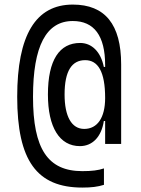

<svg xmlns="http://www.w3.org/2000/svg" viewBox="-20 -723 626 855"><path d="M346.7 112.3C386.7 112.3 415 108.9 442.9 100.1V26.9C417.5 35.6 388.7 39.1 346.7 39.1C192.9 39.1 127 -59.6 127 -292C127 -517.6 185.5 -629.4 304.2 -629.4C398.9 -629.4 448.2 -564 448.2 -433.1V-424.8H442.4C428.7 -493.2 388.2 -531.7 336.9 -531.7C245.1 -531.7 193.4 -456.5 193.4 -302.2C193.4 -156.2 245.1 -72.3 335.9 -72.3C391.1 -72.3 431.6 -112.8 442.4 -184.1H448.2V-82H519.5V-436C519.5 -614.3 447.8 -702.6 304.2 -702.6C138.7 -702.6 56.6 -566.4 56.6 -292C56.6 -8.3 143.6 112.3 346.7 112.3ZM355 -148.9C298.8 -148.9 267.6 -204.6 267.6 -302.2C267.6 -408.7 300.8 -455.1 359.4 -455.1C416.5 -455.1 448.2 -403.8 448.2 -286.6C448.2 -198.7 413.6 -148.9 355 -148.9Z"/></svg>

Font: Cascadia Code SemiLight
Style: Regular
Weight: 350
Monospace: yes
Designer: Aaron Bell
Foundry: Saja Typeworks
Version: Version 2404.023